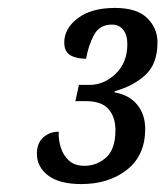

<svg xmlns="http://www.w3.org/2000/svg" viewBox="-20 -844 417 484"><path d="M185 -380Q130 -380 101.5 -401.5Q73 -423 73 -457Q73 -483 89 -497.5Q105 -512 128 -512Q127 -493 133 -473Q139 -453 153.5 -439.5Q168 -426 193 -426Q224 -426 247.5 -447Q271 -468 271 -516Q271 -549 253.5 -569Q236 -589 197 -589H170L179 -630H206Q242 -630 271.5 -658Q301 -686 301 -733Q301 -756 290.5 -769Q280 -782 262 -782Q231 -782 217 -756Q203 -730 197 -696Q172 -696 157 -705Q142 -714 142 -737Q142 -772 176 -798Q210 -824 270 -824Q325 -824 351 -798.5Q377 -773 377 -737Q377 -683 346.5 -655Q316 -627 269 -614V-611Q305 -605 325.5 -580.5Q346 -556 346 -519Q346 -452 300 -416Q254 -380 185 -380Z"/></svg>

Font: Noto Serif ExtraCondensed Medium
Style: Italic
Weight: 500
Width: 2
Italic angle: -12°
Designer: Monotype Design Team
Foundry: Monotype Imaging Inc.
Version: Version 2.013; ttfautohint (v1.8.4.7-5d5b)